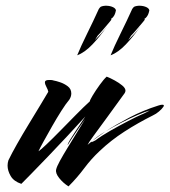

<svg xmlns="http://www.w3.org/2000/svg" viewBox="-20 -652 604 684"><path d="M374 -455Q387 -487 409.5 -532.5Q432 -578 451 -620Q455 -626 458 -628Q467 -632 479.5 -631.5Q492 -631 501.5 -626.5Q511 -622 512 -615Q510 -605 507 -599Q504 -593 499 -588Q494 -585 494.5 -584.5Q495 -584 496 -582L488 -572Q476 -558 465.5 -545.5Q455 -533 447 -525Q445 -522 439.5 -513Q434 -504 436 -508Q447 -519 459 -532Q471 -545 481 -559Q456 -523 428.5 -494Q401 -465 374 -455ZM255 -455Q268 -487 290.5 -532.5Q313 -578 332 -620Q336 -626 339 -628Q348 -632 360.5 -631.5Q373 -631 382.5 -626.5Q392 -622 393 -615Q391 -605 388 -599Q385 -593 380 -588Q375 -585 375.5 -584.5Q376 -584 377 -582L369 -572Q357 -558 346.5 -545.5Q336 -533 328 -525Q326 -522 320.5 -513Q315 -504 317 -508Q328 -519 340 -532Q352 -545 362 -559Q337 -523 309.5 -494Q282 -465 255 -455ZM224 12Q205 0 191 -17.5Q177 -35 180 -48Q182 -58 193.5 -79Q205 -100 221 -126Q237 -152 253.5 -179Q270 -206 283 -227Q285 -230 277.5 -219.5Q270 -209 258.5 -192.5Q247 -176 236.5 -159.5Q226 -143 221 -135Q221 -140 229.5 -154Q238 -168 249 -184.5Q260 -201 270 -216Q280 -231 284 -237Q257 -207 222 -169.5Q187 -132 152.5 -96Q118 -60 91.5 -33Q65 -6 56 3Q29 -6 18 -25Q7 -44 7 -62Q7 -72 10 -81Q21 -104 40.5 -138.5Q60 -173 82 -209Q104 -245 123 -276.5Q142 -308 152 -325Q151 -332 145.5 -342Q140 -352 140 -359Q140 -367 154 -367Q157 -367 161.5 -367Q166 -367 172 -365Q179 -364 194 -359Q209 -354 221.5 -344.5Q234 -335 234 -319Q234 -308 227 -297Q215 -283 198.5 -257Q182 -231 165.5 -202Q149 -173 135.5 -148.5Q122 -124 117 -113Q125 -118 146 -138Q167 -158 194.5 -186Q222 -214 250 -242.5Q278 -271 300 -291Q300 -295 310.5 -312.5Q321 -330 335.5 -350Q350 -370 360 -379Q373 -374 388.5 -365.5Q404 -357 415.5 -347.5Q427 -338 427 -329Q427 -325 424 -320Q391 -274 362 -234.5Q333 -195 314 -169Q295 -143 292 -136Q300 -143 310 -151Q326 -166 356 -184Q393 -208 441.5 -233.5Q490 -259 544 -276Q553 -279 558 -279Q567 -279 562 -271.5Q557 -264 546.5 -255Q536 -246 525 -241Q471 -214 423 -183Q375 -152 335 -114Q305 -86 280 -52.5Q255 -19 224 12ZM305 -146Q305 -145 311 -147.5Q317 -150 320 -152Q341 -168 373.5 -186.5Q406 -205 437 -221Q468 -237 482 -243Q490 -246 503.5 -253Q517 -260 512 -258Q497 -254 470.5 -242.5Q444 -231 413.5 -215.5Q383 -200 356 -184Q343 -175 331.5 -166.5Q320 -158 310 -151Q308 -149 306 -147Z"/></svg>

Font: Smooch
Style: Regular
Weight: 400
Designer: Robert E. Leuschke
Foundry: Robert E. Leuschke
Version: Version 1.010; ttfautohint (v1.8.3)